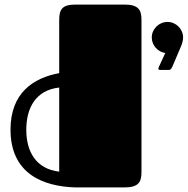

<svg xmlns="http://www.w3.org/2000/svg" viewBox="-20 -820 821 840"><path d="M599 -732C599 -777 586 -800 524 -800H310C250 -800 239 -777 239 -731V-500C125 -479 26 -413 26 -253C26 -60 168 -4 311 0H524C586 0 599 -23 599 -68ZM95 -252C95 -350 138 -426 239 -437V-69C138 -81 95 -156 95 -252ZM644 -656C644 -622 670 -593 703 -588L675 -527C673 -524 673 -521 673 -520C673 -516 675 -514 682 -514H717C728 -514 729 -519 734 -528L773 -620C777 -630 781 -644 781 -656C781 -693 750 -724 713 -724C675 -724 644 -693 644 -656Z"/></svg>

Font: Fascinate
Style: Regular
Weight: 900
Designer: Astigmatic (AOETI)
Foundry: Astigmatic (AOETI)
Version: Version 1.000